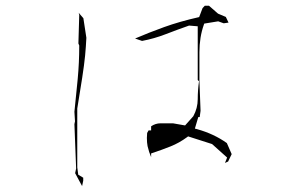

<svg xmlns="http://www.w3.org/2000/svg" viewBox="-20 -690 1040 660"><path d="M245.6 -114.7V-316.9Q255.4 -377 262.5 -422.4Q269.5 -467.8 272.5 -498.3Q275.4 -528.8 276.9 -560.1L266.6 -627.4L250.5 -646L252.4 -638.7L249.5 -540.5L252.4 -533.7V-532.2Q252.4 -475.1 247.1 -418.5Q241.7 -361.8 235.8 -305.7L237.8 -272.9L235.8 -263.2L241.7 -110.8L238.3 -94.7L262.2 -50.3L266.1 -68.8V-79.1L249 -89.4ZM499.5 -149.9V-162.6Q536.6 -174.8 566.4 -186.8Q596.2 -198.7 623.5 -218.8L626.5 -221.2L709 -194.8L760.7 -148.4L753.4 -129.9L764.2 -134.8L776.4 -160.2L759.8 -198.2Q715.3 -230 657.2 -246.1L649.9 -248L661.6 -287.6H666.5L669.4 -309.1L665.5 -412.1V-510.7Q665.5 -562 680.7 -605L682.1 -608.9L730 -616.7L749 -609.9L765.6 -612.3L756.3 -631.8L729.5 -643.1L698.2 -670.4H684.1L676.3 -662.1L664.6 -631.3Q597.7 -616.2 544.2 -596.9Q490.7 -577.6 444.3 -557.6L468.3 -549.3Q509.8 -557.1 549.6 -572.5Q589.4 -587.9 629.9 -602.1L659.7 -599.6V-415L664.1 -410.6Q659.7 -379.4 659.7 -348.9Q659.7 -318.4 644.5 -290.5L616.2 -258.8L574.7 -266.1H531.7Q514.6 -266.1 499.5 -255.9V-241.7H490.7L485.8 -232.9Q484.9 -224.1 484.9 -215.8Q484.9 -199.7 487.3 -187.5Q492.2 -166.5 499.5 -149.9Z"/></svg>

Font: Bakudai
Style: ExtraLight
Weight: 200
Version: Version 1.48